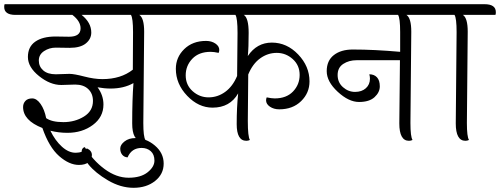

<svg xmlns="http://www.w3.org/2000/svg" viewBox="-59 -666 2383 915"><path d="M574 -334 575 -513Q575 -580 565 -595H330Q376 -558 376 -511Q376 -480 350 -459Q324 -438 273 -438L207 -439Q176 -439 151 -422.5Q126 -406 126 -377.5Q126 -349 147 -330.5Q168 -312 207 -312Q207 -312 272 -314Q294 -314 342 -301.5Q390 -289 429 -289Q517 -289 574 -334ZM206 -492 270 -491Q325 -491 325 -531Q325 -565 286 -595H15Q-39 -595 -39 -633Q-39 -642 -37 -646H708Q762 -646 762 -608Q762 -599 760 -595H605Q628 -580 628 -515L624 -80Q624 -14 634 1Q626 5 617 5Q571 5 571 -78Q571 -192 577 -270Q531 -244 468 -244Q438 -244 406 -250Q434 -212 434 -168Q434 -108 383.5 -70.5Q333 -33 262 -33Q221 -33 181 -43Q204 4 236 33Q268 62 301.5 62Q335 62 355 41Q379 52 379 73Q379 94 363 107Q347 120 317 120Q271 120 223 78Q175 36 143 -56Q51 -92 51 -156Q51 -173 62 -185Q73 -197 94.5 -197Q116 -197 134.5 -170.5Q153 -144 161 -103Q188 -84 243 -84Q298 -84 341 -110.5Q384 -137 384 -185Q384 -220 361.5 -241.5Q339 -263 299 -263L233 -261Q180 -261 127 -303.5Q74 -346 74 -394.5Q74 -443 109 -467.5Q144 -492 206 -492Z M345 35Q384 99 440 140Q496 181 554 181Q612 181 644.5 155Q677 129 677 99.5Q677 70 659.5 54.5Q642 39 616 39Q568 39 549 84Q533 83 523.5 71.5Q514 60 514 42Q514 24 534.5 8Q555 -8 586 -8Q637 -8 679 27.5Q721 63 721 113.5Q721 164 680 196.5Q639 229 577.5 229Q516 229 455.5 193.5Q395 158 362.5 117.5Q330 77 330 58Q330 39 345 35Z M1442 -646Q1496 -646 1496 -608Q1496 -599 1494 -595H1103Q1126 -580 1126 -509.5Q1126 -439 1122 -399Q1165 -463 1236.5 -463Q1308 -463 1362 -406.5Q1416 -350 1416 -278Q1416 -223 1376 -184Q1336 -145 1272 -145Q1246 -145 1227.5 -157.5Q1209 -170 1209 -188Q1209 -195 1212 -202Q1235 -197 1250 -197Q1306 -197 1337.5 -230Q1369 -263 1369 -309Q1369 -355 1336 -384.5Q1303 -414 1260 -414Q1217 -414 1181 -388Q1145 -362 1124 -311Q1122 -165 1122 -89.5Q1122 -14 1132 1Q1124 5 1115 5Q1069 5 1069 -74.5Q1069 -154 1076 -221Q1037 -153 954 -153Q887 -153 833 -209.5Q779 -266 779 -338Q779 -393 819 -432Q859 -471 923 -471Q949 -471 967.5 -458.5Q986 -446 986 -428Q986 -422 983 -414Q960 -419 945 -419Q889 -419 857.5 -386Q826 -353 826 -307Q826 -261 859 -231.5Q892 -202 935 -202Q978 -202 1014 -228Q1050 -254 1071 -304Q1073 -438 1073 -509Q1073 -580 1063 -595H754Q700 -595 700 -633Q700 -642 702 -646Z M1844 -78 1847 -379H1640Q1604 -379 1577 -361.5Q1550 -344 1550 -308.5Q1550 -273 1575.5 -250.5Q1601 -228 1633 -228Q1665 -228 1684.5 -245.5Q1704 -263 1704 -291Q1704 -302 1701 -312Q1724 -312 1737.5 -297.5Q1751 -283 1751 -254.5Q1751 -226 1726 -203Q1701 -180 1652 -180Q1603 -180 1550.5 -228.5Q1498 -277 1498 -327Q1498 -377 1532 -403.5Q1566 -430 1622 -430Q1725 -430 1848 -419V-513Q1848 -580 1838 -595H1481Q1427 -595 1427 -633Q1427 -642 1429 -646H1981Q2035 -646 2035 -608Q2035 -599 2033 -595H1878Q1901 -580 1901 -515L1897 -80Q1897 -14 1907 1Q1899 5 1890 5Q1844 5 1844 -78Z M2113 -78 2117 -513Q2117 -580 2107 -595H2023Q1969 -595 1969 -633Q1969 -642 1971 -646H2250Q2304 -646 2304 -608Q2304 -599 2302 -595H2147Q2170 -580 2170 -515L2166 -80Q2166 -14 2176 1Q2168 5 2159 5Q2113 5 2113 -78Z"/></svg>

Font: Laila Light
Style: Regular
Weight: 300
Designer: Hitesh Malaviya
Foundry: Indian Type Foundry
Version: Version 1.302;PS 1.0;hotconv 1.0.78;makeotf.lib2.5.61930; tt